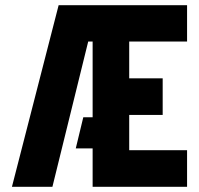

<svg xmlns="http://www.w3.org/2000/svg" viewBox="-20 -720 767 740"><path d="M26 0 206 -700H701V-560H478V-418H607V-277H478V-141H701V0H337V-148H272L301 -268H337V-560H320L182 0Z"/></svg>

Font: Stick No Bills ExtraLight ExtraBold
Style: Regular
Weight: 800
Version: Version 2.000